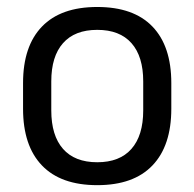

<svg xmlns="http://www.w3.org/2000/svg" viewBox="-20 -521 560 553"><path d="M260.1 12.3Q155.2 12.3 100.8 -44.5Q46.4 -101.2 46.4 -207.7V-281.9Q46.4 -388 100.9 -444.5Q155.3 -500.9 260.1 -500.9Q364.9 -500.9 419.1 -444.5Q473.4 -388 473.4 -281.9V-207.7Q473.4 -101.2 419.1 -44.5Q364.9 12.3 260.1 12.3ZM260.1 -53.7Q324.8 -53.7 358.6 -92.2Q392.5 -130.7 392.5 -203V-286.6Q392.5 -358.5 358.7 -396.7Q324.9 -435 260.1 -435Q195.3 -435 161.5 -396.7Q127.7 -358.5 127.7 -286.6V-203Q127.7 -130.7 161.5 -92.2Q195.3 -53.7 260.1 -53.7Z"/></svg>

Font: Anek Devanagari Medium
Style: Regular
Weight: 500
Designer: Kailash Malviya (Devanagari) & Yesha Goshar (Latin)
Foundry: Ek Type
Version: Version 1.003